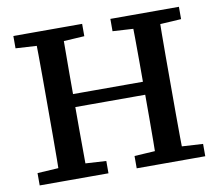

<svg xmlns="http://www.w3.org/2000/svg" viewBox="-75 -756 961 844"><g transform="rotate(-10 405.5 -333.5)"><path d="M36 0V-55L170 -63H209L343 -55V0ZM129 0Q130 -51 130.5 -102Q131 -153 131 -205Q131 -257 131 -309V-359Q131 -410 131 -461.5Q131 -513 130.5 -564.5Q130 -616 129 -667H251Q251 -616 250.5 -564.5Q250 -513 250 -461.5Q250 -410 250 -357V-323Q250 -266 250 -212Q250 -158 250.5 -105.5Q251 -53 251 0ZM194 -312V-370H618V-312ZM469 0V-55L602 -63H641L775 -55V0ZM560 0Q561 -52 561.5 -104.5Q562 -157 562 -211.5Q562 -266 562 -323V-357Q562 -409 562 -460.5Q562 -512 561.5 -564Q561 -616 560 -667H682Q681 -616 680.5 -565Q680 -514 680 -462.5Q680 -411 680 -359V-309Q680 -258 680 -206Q680 -154 680.5 -103Q681 -52 682 0ZM36 -612V-667H343V-612L209 -604H170ZM469 -612V-667H775V-612L641 -604H602Z"/></g></svg>

Font: Source Serif 4 Medium
Style: Regular
Weight: 500
Designer: Frank Grießhammer
Foundry: Adobe Systems Incorporated
Version: Version 4.004;hotconv 1.0.116;makeotfexe 2.5.65601